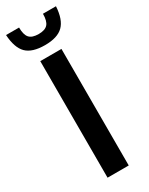

<svg xmlns="http://www.w3.org/2000/svg" viewBox="-232 -817 666 856"><g transform="rotate(-30 100.5 -388.5)"><path d="M46 0V-600H155V0ZM-28 -777H39Q39 -740 53 -724Q67 -708 101 -708Q134 -708 148 -724Q162 -740 162 -777H229Q225 -710 195 -680.5Q165 -651 101 -651Q35 -651 5.5 -680.5Q-24 -710 -28 -777Z"/></g></svg>

Font: Big Shoulders Display
Style: Bold
Weight: 700
Designer: Patric King
Foundry: XO Type Co
Version: Version 1.000; ttfautohint (v1.8.2)